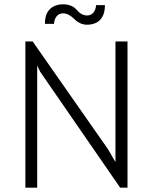

<svg xmlns="http://www.w3.org/2000/svg" viewBox="-20 -873 710 893"><path d="M153 0V-568L167 -539L539 0H573V-680H517V-119L483 -178L132 -680H98V0ZM427 -849Q425 -826 413.5 -813.5Q402 -801 385 -801Q372 -801 360 -807.5Q348 -814 337 -827Q326 -840 309.5 -846.5Q293 -853 272 -853Q250 -853 231 -844Q212 -835 200.5 -815.5Q189 -796 189 -762H231Q233 -785 244 -798Q255 -811 273 -811Q286 -811 299 -804.5Q312 -798 325 -785Q338 -772 353 -765Q368 -758 385 -758Q408 -758 427 -767Q446 -776 457 -796.5Q468 -817 468 -849Z"/></svg>

Font: Catamaran Thin ExtraLight
Style: Regular
Weight: 250
Version: Version 2.000